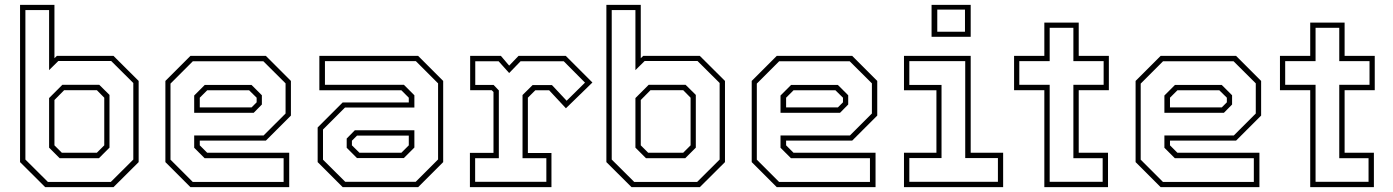

<svg xmlns="http://www.w3.org/2000/svg" viewBox="-20 -770 5732 790"><path d="M166 0 62.5 -103V-750H204V-530.5L214 -540H447L550.5 -437V-103L447 0ZM225.5 -119 182 -162.5V-366.5L236.5 -421H388.5L430.5 -379.5V-162.5L387 -119ZM234.5 -141.5H378.5L409 -172V-368L378.5 -399H244L204 -358.5V-172ZM177 -21.5H436L528.5 -113.5V-428.5L437.5 -519H220L182 -481.5V-728.5H84.5V-113.5Z M1074 -540 1177 -437V-294.5L1074 -191.5H802V-172L832.5 -141.5H1170V0H763.5L660.5 -103V-437L763.5 -540ZM1015 -420.5 1057.5 -378V-340L1024 -306H779V-377L822.5 -420.5ZM1063.5 -518H773.5L681.5 -426V-113L773 -21.5H1147V-119H822L779 -162V-212.5H1064.5L1155 -303V-427ZM1005 -398.5H832.5L802 -368V-328H1015L1036 -349V-368Z M1390 0 1287 -103V-245.5L1390 -348.5H1662V-368L1631.5 -398.5H1294V-540H1700.5L1803.5 -437V-103L1700.5 0ZM1449 -119.5 1406.5 -162V-200L1440 -234H1685V-163L1641.5 -119.5ZM1400.5 -22H1690.5L1782.5 -114V-427L1691 -518.5H1317V-421H1642L1685 -378V-327.5H1399.5L1309 -237V-113ZM1459 -141.5H1631.5L1662 -172V-212H1449L1428 -191V-172Z M1913.5 0V-141H2010.5V-391.5L2003 -399H1914.5V-540H2041L2075 -500L2113.5 -540H2308L2417.5 -430.5L2308.5 -324.5L2239.5 -398.5H2182.5L2152 -368V-140.5H2249V0ZM1935 -22H2228V-119H2130V-379L2171.5 -420H2251L2311.5 -355.5L2387 -430L2299.5 -518H2122L2075 -469.5L2031.5 -518H1935.5V-420.5H2011L2032.5 -398V-119H1935Z M2578.5 0 2475 -103V-750H2616.5V-530.5L2626.5 -540H2859.5L2963 -437V-103L2859.5 0ZM2638 -119 2594.5 -162.5V-366.5L2649 -421H2801L2843 -379.5V-162.5L2799.5 -119ZM2647 -141.5H2791L2821.5 -172V-368L2791 -399H2656.5L2616.5 -358.5V-172ZM2589.5 -21.5H2848.5L2941 -113.5V-428.5L2850 -519H2632.5L2594.5 -481.5V-728.5H2497V-113.5Z M3486.5 -540 3589.5 -437V-294.5L3486.5 -191.5H3214.5V-172L3245 -141.5H3582.5V0H3176L3073 -103V-437L3176 -540ZM3427.5 -420.5 3470 -378V-340L3436.5 -306H3191.5V-377L3235 -420.5ZM3476 -518H3186L3094 -426V-113L3185.5 -21.5H3559.5V-119H3234.5L3191.5 -162V-212.5H3477L3567.5 -303V-427ZM3417.5 -398.5H3245L3214.5 -368V-328H3427.5L3448.5 -349V-368Z M3813 -618.5V-750H3974V-618.5ZM3836.5 -639.5H3950.5V-730.5H3836.5ZM3699.5 0V-141.5H3833V-398.5H3699.5V-540H3974V-141.5H4107.5V0ZM3721.5 -22H4086V-119.5H3951.5V-518.5H3721.5V-420.5H3854V-119.5H3721.5Z M4277 0V-399H4152.5V-540H4277V-677H4418.5V-540H4542.5V-399H4418.5V-141.5H4539V0ZM4299 -22H4517V-119H4396.5V-421H4521V-518.5H4396.5V-655.5H4299V-518.5H4174V-421H4299Z M5066 -540 5169 -437V-294.5L5066 -191.5H4794V-172L4824.5 -141.5H5162V0H4755.5L4652.5 -103V-437L4755.5 -540ZM5007 -420.5 5049.5 -378V-340L5016 -306H4771V-377L4814.5 -420.5ZM5055.5 -518H4765.5L4673.5 -426V-113L4765 -21.5H5139V-119H4814L4771 -162V-212.5H5056.5L5147 -303V-427ZM4997 -398.5H4824.5L4794 -368V-328H5007L5028 -349V-368Z M5371 0V-399H5246.5V-540H5371V-677H5512.5V-540H5636.5V-399H5512.5V-141.5H5633V0ZM5393 -22H5611V-119H5490.5V-421H5615V-518.5H5490.5V-655.5H5393V-518.5H5268V-421H5393Z"/></svg>

Font: Tourney Thin ExtraLight
Style: Regular
Weight: 250
Version: Version 1.015